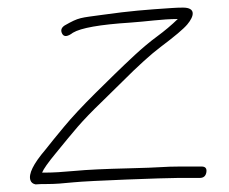

<svg xmlns="http://www.w3.org/2000/svg" viewBox="-20 -515 603 505"><path d="M522.8 -62C524.4 -72 520.2 -77 510.2 -77H453.2C410 -77 407.5 -74.3 319.3 -72.3C256.3 -70.8 208.8 -68.6 176.8 -65.5C144.7 -62.5 119 -61 99.7 -61H90.7C94.6 -70.6 106.5 -87.5 126.5 -111.7C176 -171.7 189.2 -190.9 250.6 -250L301.5 -300C343.5 -342.1 377.4 -372.7 403.1 -392C439.3 -419.2 462.5 -438.7 472.6 -450.7C491.6 -473.3 495.2 -495 461.4 -495C452.7 -495 443.3 -494.7 433.2 -494C362.7 -489.3 323.1 -486.3 250.2 -476.1C190.2 -467.7 188.8 -470.1 150 -448C141 -442 138.9 -434.7 143.7 -426C148.4 -417.4 157.9 -418.4 171.9 -429C192.8 -441.5 242.8 -450.4 322.1 -455.5C364.8 -458.3 405.8 -465 447.6 -465C431 -448.9 412.7 -433.5 392.8 -418.9C353.5 -390.1 316.7 -353.7 281.7 -320L230.8 -270C195.9 -235.3 168.6 -206 148.8 -182L121.6 -149C113.3 -139 105.9 -129.7 99.2 -121C67.5 -83.8 54.5 -57.2 60 -41C62 -35 66.6 -31.3 73.8 -30C79.9 -30.7 91 -31 107.1 -31C123.3 -31 145.5 -32.5 173.8 -35.5C212.4 -39.6 414.5 -47 448.4 -47H505.4C515.4 -47 521.2 -52 522.8 -62Z"/></svg>

Font: MewTooHand
Style: Ita
Weight: 400
Designer: Mew Too, Robert Jablonski
Version: Version 0.77